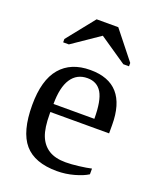

<svg xmlns="http://www.w3.org/2000/svg" viewBox="-133 -776 710 867"><g transform="rotate(20 222.0 -343.0)"><path d="M127 -231V-222.2Q127 -154.8 141.8 -117.4Q156.7 -80.1 187.7 -60.5Q218.8 -41 269 -41Q295.4 -41 331.5 -45.4Q367.7 -49.8 391.1 -55.2V-27.8Q367.7 -12.7 327.4 -1.5Q287.1 9.8 245.1 9.8Q138.2 9.8 88.6 -47.9Q39.1 -105.5 39.1 -232.9Q39.1 -353 89.4 -412.1Q139.6 -471.2 232.9 -471.2Q409.2 -471.2 409.2 -271V-231ZM232.9 -432.1Q182.1 -432.1 155 -391.1Q127.9 -350.1 127.9 -270H324.2Q324.2 -357.4 301.8 -394.8Q279.3 -432.1 232.9 -432.1ZM73.7 -546.4V-562.5L180.2 -695.8H284.2L390.1 -562.5V-546.4H362.8L231.9 -635.7L101.1 -546.4Z"/></g></svg>

Font: Liberation Serif
Style: Regular
Weight: 400
Designer: Steve Matteson
Foundry: Ascender Corporation
Version: Version 2.1.5